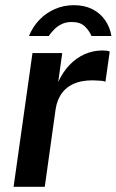

<svg xmlns="http://www.w3.org/2000/svg" viewBox="-20 -722 450 742"><path d="M32.5 0 105.5 -517H220.5L205 -405Q222.5 -443.5 248.5 -470.8Q274.5 -498 307.2 -512.5Q340 -527 376 -527Q385 -527 392.5 -526Q400 -525 404 -522.5L387.5 -406Q382.5 -408.5 374.5 -409.5Q366.5 -410.5 360.5 -410.5Q312 -414.5 277 -402.8Q242 -391 221.5 -365Q201 -339 195 -300.5L153 0ZM92 -583Q107 -619.5 132.8 -646Q158.5 -672.5 192.5 -687.2Q226.5 -702 266 -702Q306.5 -702 337 -686.5Q367.5 -671 386.2 -644Q405 -617 410.5 -583H333.5Q325 -603.5 307.5 -620.2Q290 -637 257.5 -637Q235 -637 218.2 -628.8Q201.5 -620.5 189.2 -608Q177 -595.5 168.5 -583Z"/></svg>

Font: Public Sans Thin SemiBold
Style: Italic
Weight: 600
Italic angle: -8°
Version: Version 2.001